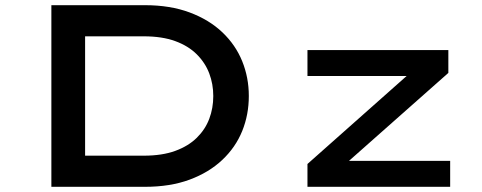

<svg xmlns="http://www.w3.org/2000/svg" viewBox="-20 -720 1857 740"><path d="M178 0V-700H539Q636 -700 711 -672Q786 -644 837 -595.5Q888 -547 913.5 -484Q939 -421 939 -350Q939 -278 913.5 -215Q888 -152 836.5 -103.5Q785 -55 710.5 -27.5Q636 0 539 0ZM308 -101 298 -120H534Q605 -120 655.5 -138.5Q706 -157 738.5 -189Q771 -221 786.5 -262Q802 -303 802 -350Q802 -396 786.5 -437Q771 -478 738.5 -510.5Q706 -543 655.5 -561.5Q605 -580 534 -580H295L308 -597ZM1165 0V-88L1573 -450L1590 -427H1165V-527H1708V-439L1307 -84L1287 -100H1715V0Z"/></svg>

Font: Lexend Zetta Medium
Style: Regular
Weight: 500
Designer: Bonnie Shaver-Troup, Thomas Jockin
Foundry: Lexend
Version: Version 1.007